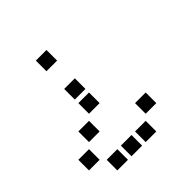

<svg xmlns="http://www.w3.org/2000/svg" viewBox="-179 -830 958 958"><g transform="rotate(-45 300.0 -350.5)"><path d="M214 -688Q213 -688 213 -688Q213 -688 213 -687V-614Q213 -613 213 -613Q213 -613 214 -613H287Q288 -613 288 -613Q288 -613 288 -614V-687Q288 -688 288 -688Q288 -688 287 -688ZM214 -488Q213 -488 213 -488Q213 -488 213 -487V-414Q213 -413 213 -413Q213 -413 214 -413H287Q288 -413 288 -413Q288 -413 288 -414V-487Q288 -488 288 -488Q288 -488 287 -488ZM214 -388Q213 -388 213 -388Q213 -388 213 -387V-314Q213 -313 213 -313Q213 -313 214 -313H287Q288 -313 288 -313Q288 -313 288 -314V-387Q288 -388 288 -388Q288 -388 287 -388ZM114 -288Q113 -288 113 -288Q113 -288 113 -287V-214Q113 -213 113 -213Q113 -213 114 -213H187Q188 -213 188 -213Q188 -213 188 -214V-287Q188 -288 188 -288Q188 -288 187 -288ZM14 -188Q13 -188 13 -188Q13 -188 13 -187V-114Q13 -113 13 -113Q13 -113 14 -113H87Q88 -113 88 -113Q88 -113 88 -114V-187Q88 -188 88 -188Q88 -188 87 -188ZM414 -188Q413 -188 413 -188Q413 -188 413 -187V-114Q413 -113 413 -113Q413 -113 414 -113H487Q488 -113 488 -113Q488 -113 488 -114V-187Q488 -188 488 -188Q488 -188 487 -188ZM114 -88Q113 -88 113 -88Q113 -88 113 -87V-14Q113 -13 113 -13Q113 -13 114 -13H187Q188 -13 188 -13Q188 -13 188 -14V-87Q188 -88 188 -88Q188 -88 187 -88ZM214 -88Q213 -88 213 -88Q213 -88 213 -87V-14Q213 -13 213 -13Q213 -13 214 -13H287Q288 -13 288 -13Q288 -13 288 -14V-87Q288 -88 288 -88Q288 -88 287 -88ZM314 -88Q313 -88 313 -88Q313 -88 313 -87V-14Q313 -13 313 -13Q313 -13 314 -13H387Q388 -13 388 -13Q388 -13 388 -14V-87Q388 -88 388 -88Q388 -88 387 -88Z"/></g></svg>

Font: Doto Black
Style: Bold
Weight: 700
Monospace: yes
Version: Version 1.000